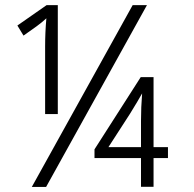

<svg xmlns="http://www.w3.org/2000/svg" viewBox="-20 -734 760 754"><path d="M163.1 -713.9H207V-286.1H157.2V-550.8Q157.2 -607.4 162.1 -662.1Q146 -647 124 -630.9L72.3 -594.2L48.3 -633.8ZM557.1 -713.9 161.1 0H105L501 -713.9ZM639.6 -113.3H583V-0.5H533.7V-113.3H351.1V-147.5L532.7 -431.2H583V-156.2H639.6ZM533.7 -156.2V-259.3Q533.7 -312 538.1 -367.2Q522.9 -339.8 490.7 -287.6L405.8 -156.2Z"/></svg>

Font: Droid Sans TV
Style: Regular
Weight: 300
Version: Version 1.00